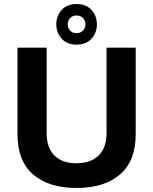

<svg xmlns="http://www.w3.org/2000/svg" viewBox="-20 -923 762 955"><path d="M360 12Q223 12 145 -55Q67 -122 67 -255V-686H212V-262Q212 -187 251 -149Q290 -111 360 -111Q430 -111 470 -149Q510 -187 510 -262V-686H655V-255Q655 -122 576.5 -55Q498 12 360 12ZM361.2 -701Q314 -701 287 -730.4Q260 -759.9 260 -801.9Q260 -844 286.8 -873.5Q313.5 -903 360.8 -903Q408 -903 435 -873.6Q462 -844.1 462 -802.1Q462 -760 435.2 -730.5Q408.5 -701 361.2 -701ZM361 -758Q380 -758 392.5 -770.5Q405 -783 405 -802Q405 -821 392.5 -833.5Q380 -846 360.5 -846Q341 -846 329 -833.5Q317 -821 317 -802Q317 -783 329.1 -770.5Q341.2 -758 361 -758Z"/></svg>

Font: Archivo VF Beta
Style: Regular
Weight: 400
Designer: Hector Gatti
Foundry: Omnibus-Type
Version: Version 1.002